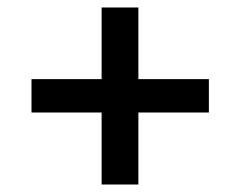

<svg xmlns="http://www.w3.org/2000/svg" viewBox="-20 -586 640 512"><path d="M251 -94H349V-286H537V-375H349V-566H251V-375H64V-286H251Z"/></svg>

Font: JetBrains Mono Medium
Style: Regular
Weight: 436
Monospace: yes
Designer: Philipp Nurullin, Konstantin Bulenkov
Foundry: JetBrains
Version: Version 2.305